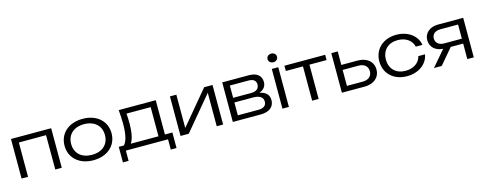

<svg xmlns="http://www.w3.org/2000/svg" viewBox="-31 -1632 6647 2639"><g transform="rotate(-15 3292.5 -312.5)"><path d="M75 -563V0H167V-488L554 -489L555 0H647V-563Z M1096 13C1295 13 1431 -107 1431 -282C1431 -457 1295 -576 1096 -576C897 -576 762 -457 762 -282C762 -107 897 13 1096 13ZM1096 -64C949 -64 856 -149 856 -282C856 -414 949 -500 1096 -500C1243 -500 1337 -414 1337 -282C1337 -149 1243 -64 1096 -64Z M1608 -563C1614 -498 1618 -428 1618 -366C1618 -219 1596 -123 1551 -75H1478V146H1559V0H2159V146H2241V-75H2135V-563ZM1705 -349C1705 -391 1703 -439 1699 -489H2043V-74H1649C1685 -127 1705 -222 1705 -349Z M2454 0 2852 -476V0H2943V-563H2824L2428 -89V-563H2337V0Z M3477 0C3600 0 3672 -57 3672 -153C3672 -229 3625 -277 3537 -292C3599 -314 3636 -358 3636 -420C3636 -510 3572 -563 3463 -563H3081V0ZM3171 -253H3436C3532 -253 3578 -217 3578 -159C3578 -101 3541 -70 3462 -70H3171ZM3171 -494H3438C3509 -494 3542 -462 3542 -410C3542 -355 3503 -319 3430 -319H3171Z M3787 0H3879V-565H3787ZM3833 -648C3872 -648 3900 -674 3900 -710C3900 -745 3872 -771 3833 -771C3794 -771 3765 -745 3765 -710C3765 -674 3794 -648 3833 -648Z M4210 0H4302V-488H4546V-563H3966V-488H4210Z M4959 0C5089 0 5175 -74 5175 -186C5175 -297 5089 -371 4959 -371H4724L4725 -563H4633V0ZM4724 -300H4951C5031 -300 5081 -256 5081 -186C5081 -117 5031 -73 4951 -73H4724Z M5778 -214C5758 -123 5673 -64 5560 -64C5423 -64 5335 -148 5335 -282C5335 -415 5423 -500 5560 -500C5672 -500 5757 -442 5778 -349H5873C5851 -484 5723 -576 5560 -576C5371 -576 5241 -456 5241 -282C5241 -107 5371 13 5560 13C5723 13 5851 -79 5873 -214Z M6418 -221V0H6510V-563H6152C6033 -563 5953 -494 5953 -393C5953 -296 6025 -229 6134 -223L5943 0H6054L6241 -221ZM6166 -291C6091 -291 6046 -332 6046 -392C6046 -453 6091 -492 6166 -492H6418V-291Z"/></g></svg>

Font: Bounded Light
Style: Regular
Weight: 300
Designer: Vlad Churkin
Version: Version 3.0